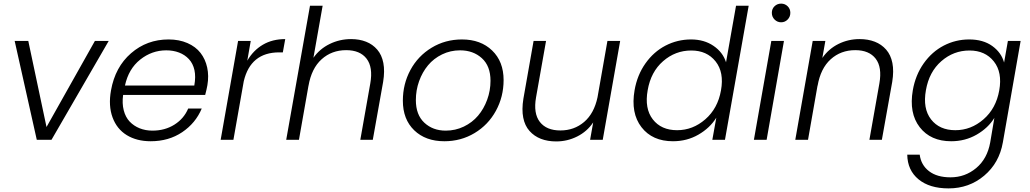

<svg xmlns="http://www.w3.org/2000/svg" viewBox="-20 -772 5688 1060"><path d="M61 -545.9H136.2L236.8 -70.8L503.9 -545.9H580.1L264.2 0H183.1Z M897.9 -494.1Q818.4 -494.1 754.2 -443.1Q689.9 -392.1 669.9 -299.8H1052.7Q1061.5 -348.6 1053.5 -385Q1045.4 -421.4 1022.9 -445.6Q1000.5 -469.7 968.5 -481.9Q936.5 -494.1 897.9 -494.1ZM1093.8 -172.9Q1060.1 -92.3 985.8 -42.2Q911.6 7.8 812 7.8Q734.9 7.8 679.9 -25.9Q625 -59.6 601.3 -124Q577.6 -188.5 592.8 -272.9Q615.7 -401.9 703.4 -478Q791 -554.2 910.6 -554.2Q969.2 -554.2 1014.9 -534.2Q1060.5 -514.2 1087.2 -479.7Q1113.8 -445.3 1123.8 -399.4Q1133.8 -353.5 1125 -301.8Q1121.1 -279.3 1112.8 -248H659.7Q653.3 -201.2 663.1 -163.1Q672.9 -125 695.8 -100.8Q718.8 -76.7 751 -63.7Q783.2 -50.8 821.8 -50.8Q890.6 -50.8 943.1 -84Q995.6 -117.2 1019 -172.9Z M1268.6 0H1198.2L1294.4 -545.9H1364.3L1345.2 -437Q1378.4 -494.1 1431.2 -525.1Q1483.9 -556.2 1554.7 -556.2L1541.5 -482.9H1521.5Q1363.3 -482.9 1325.7 -323.2Z M1560.1 0 1691.4 -740.2H1761.2L1710.4 -453.1Q1745.1 -502.4 1800.3 -529.3Q1855.5 -556.2 1918.5 -556.2Q1964.4 -556.2 2001 -541.7Q2037.6 -527.3 2062.7 -498Q2087.9 -468.8 2096.4 -424.3Q2105 -379.9 2095.2 -319.8L2038.1 0H1969.2L2024.4 -312Q2040 -400.9 2003.9 -448Q1967.8 -495.1 1891.1 -495.1Q1811.5 -495.1 1755.6 -444.8Q1699.7 -394.5 1683.1 -297.9V-298.8L1630.4 0Z M2760.3 -330.1Q2760.3 -237.8 2717.8 -160.2Q2675.3 -82.5 2600.1 -37.4Q2524.9 7.8 2433.1 7.8Q2329.6 7.8 2266.8 -52.7Q2204.1 -113.3 2204.1 -215.8Q2204.1 -308.1 2245.8 -385.5Q2287.6 -462.9 2362.8 -508.5Q2438 -554.2 2530.3 -554.2Q2633.8 -554.2 2697 -493.2Q2760.3 -432.1 2760.3 -330.1ZM2275.9 -219.2Q2275.9 -138.2 2322.8 -94.5Q2369.6 -50.8 2440.9 -50.8Q2494.1 -50.8 2540.8 -73.2Q2587.4 -95.7 2619.4 -133.5Q2651.4 -171.4 2669.7 -221.7Q2688 -272 2688 -326.2Q2688 -407.7 2640.1 -450.9Q2592.3 -494.1 2520 -494.1Q2466.8 -494.1 2420.7 -471.7Q2374.5 -449.2 2343 -411.4Q2311.5 -373.5 2293.7 -323.7Q2275.9 -273.9 2275.9 -219.2Z M3403.8 -545.9 3307.6 0H3237.8L3254.9 -96.2Q3221.2 -45.9 3166.7 -18.6Q3112.3 8.8 3050.8 8.8Q3003.4 8.8 2966.3 -5.6Q2929.2 -20 2903.3 -49.1Q2877.4 -78.1 2868.7 -122.6Q2859.9 -167 2869.6 -227.1L2925.8 -545.9H2994.6L2939.5 -234.9Q2923.8 -146 2960.4 -98.9Q2997.1 -51.8 3073.7 -51.8Q3149.9 -51.8 3204.8 -98.6Q3259.8 -145.5 3278.8 -234.9L3333.5 -545.9Z M3483.4 -273.9Q3498 -357.9 3543.5 -422.1Q3588.9 -486.3 3654.5 -520.3Q3720.2 -554.2 3795.4 -554.2Q3867.2 -554.2 3918.9 -519Q3970.7 -483.9 3988.3 -428.2L4043.5 -740.2H4113.3L3982.4 0H3912.6L3934.6 -122.1Q3898.9 -64.9 3835.7 -28.6Q3772.5 7.8 3695.3 7.8Q3581.5 7.8 3521.5 -69.8Q3461.4 -147.5 3483.4 -273.9ZM3960.4 -272.9Q3978.5 -372.6 3930.7 -432.9Q3882.8 -493.2 3796.4 -493.2Q3708.5 -493.2 3640.9 -434.3Q3573.2 -375.5 3555.7 -273.9Q3537.6 -172.9 3584 -113Q3630.4 -53.2 3718.3 -53.2Q3804.7 -53.2 3873.8 -113.3Q3942.9 -173.3 3960.4 -272.9Z M4142.1 0 4238.3 -545.9H4308.1L4212.4 0ZM4292.5 -752Q4313.5 -752 4328.4 -737.5Q4343.3 -723.1 4343.3 -701.2Q4343.3 -679.2 4328.4 -664.1Q4313.5 -648.9 4292.5 -648.9Q4271.5 -648.9 4256.3 -664.1Q4241.2 -679.2 4241.2 -701.2Q4241.2 -723.1 4256.1 -737.5Q4271 -752 4292.5 -752Z M4779.8 0 4835 -312Q4850.6 -400.9 4814.5 -448Q4778.3 -495.1 4701.7 -495.1Q4622.1 -495.1 4566.2 -444.8Q4510.3 -394.5 4493.7 -297.9V-300.8L4440.9 0H4370.6L4466.8 -545.9H4536.6L4520 -452.1Q4554.7 -502.4 4608.9 -529.3Q4663.1 -556.2 4725.6 -556.2Q4772.5 -556.2 4809.6 -541.7Q4846.7 -527.3 4872.3 -498Q4897.9 -468.8 4906.7 -424.3Q4915.5 -379.9 4905.8 -319.8L4848.6 0Z M5019.5 -273.9Q5034.2 -357.9 5079.6 -422.1Q5125 -486.3 5190.4 -520.3Q5255.9 -554.2 5330.6 -554.2Q5407.7 -554.2 5458 -518.1Q5508.3 -481.9 5523.4 -426.8L5544.4 -545.9H5614.7L5516.6 14.2Q5496.6 127.9 5413.3 198Q5330.1 268.1 5216.8 268.1Q5111.8 268.1 5051 218Q4990.2 168 4988.8 82H5057.6Q5064.9 139.2 5109.1 173.1Q5153.3 207 5227.5 207Q5308.1 207 5369.4 155.8Q5430.7 104.5 5446.8 14.2L5469.7 -121.1Q5435.5 -65.4 5372.1 -28.8Q5308.6 7.8 5231.4 7.8Q5117.7 7.8 5057.6 -69.8Q4997.6 -147.5 5019.5 -273.9ZM5496.6 -272.9Q5514.6 -372.6 5466.8 -432.9Q5418.9 -493.2 5332.5 -493.2Q5244.6 -493.2 5177 -434.3Q5109.4 -375.5 5091.8 -273.9Q5073.7 -172.9 5120.1 -113Q5166.5 -53.2 5254.4 -53.2Q5340.8 -53.2 5409.9 -113.3Q5479 -173.3 5496.6 -272.9Z"/></svg>

Font: SVN-Poppins Light
Style: Italic
Weight: 300
Italic angle: -10°
Designer: Ninad Kale (Devanagari), Jonny Pinhorn (Latin)
Foundry: Indian Type Foundry
Version: Version 3.002 2017